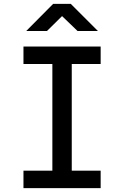

<svg xmlns="http://www.w3.org/2000/svg" viewBox="-20 -970 640 990"><path d="M115 -810H222L300 -887L380 -810H485L345 -950H254ZM101 0H499V-90H350V-640H499V-730H101V-640H250V-90H101Z"/></svg>

Font: JetBrains Mono Medium
Style: Regular
Weight: 436
Monospace: yes
Designer: Philipp Nurullin, Konstantin Bulenkov
Foundry: JetBrains
Version: Version 2.305